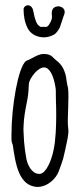

<svg xmlns="http://www.w3.org/2000/svg" viewBox="-20 -722 318 752"><path d="M229 -658.7C231.9 -665 233.4 -669.9 233.4 -674.3C233.4 -689 222.7 -694.8 211.4 -697.3C191.9 -697.3 182.6 -688 182.6 -669.4L183.6 -656.2C183.6 -648.4 180.7 -639.6 174.3 -629.4C169.9 -620.6 165 -616.7 160.2 -616.7H138.7L131.3 -622.1C123 -628.4 115.7 -648.9 110.4 -678.7C107.9 -693.4 99.6 -700.7 88.9 -701.7C80.1 -700.2 74.2 -695.8 72.3 -687.5C72.3 -658.7 77.1 -633.8 87.4 -613.8L86.9 -614.3C97.2 -590.3 123.5 -575.7 151.9 -575.7C164.6 -575.7 179.2 -579.6 191.4 -586.4C201.2 -591.8 210.9 -607.4 214.4 -614.7ZM81.5 -482.9C51.3 -458.5 24.9 -307.1 24.9 -194.3V-177.2C24.9 -170.9 25.4 -167 27.3 -162.1C28.3 -159.2 29.8 -156.2 30.3 -152.3C41 -80.1 53.2 6.8 126.5 10.3C170.4 9.3 200.2 -25.9 209.5 -49.3L212.4 -58.1V-57.1C219.7 -77.6 227.1 -95.7 231.9 -120.1C233.4 -127.9 235.8 -135.3 237.3 -143.1L236.8 -142.6C242.7 -168.5 249.5 -196.8 247.6 -215.3C246.1 -225.6 245.6 -238.3 245.6 -249.5C245.6 -264.6 246.6 -283.7 247.1 -299.3C247.6 -314.5 248 -330.1 248 -343.8C248 -356 247.6 -367.2 246.6 -376.5C244.1 -385.7 242.2 -396 240.7 -406.2C239.7 -416 238.3 -425.3 235.4 -434.6V-433.6C227.5 -460.9 214.8 -474.6 197.8 -487.8L191.9 -493.2C187 -498.5 181.2 -503.9 173.8 -506.8C166.5 -509.8 159.7 -510.7 152.3 -510.7C134.3 -510.7 120.1 -502 106.4 -494.6L106.9 -495.1C99.1 -490.7 90.3 -486.3 85.4 -484.9ZM94.2 -400.4C99.6 -416 113.8 -436 126.5 -446.3C136.2 -454.1 145 -458 152.3 -458C174.8 -458 189.5 -425.3 196.8 -383.3C199.2 -371.6 198.7 -359.9 198.7 -347.2C198.7 -340.3 198.7 -330.1 199.2 -322.8C199.7 -310.1 200.2 -293 200.2 -272.5C200.2 -228.5 198.2 -172.9 189.9 -134.8C181.2 -90.3 159.2 -42.5 136.2 -41C108.9 -38.6 88.9 -70.3 83.5 -99.6L81.5 -110.8C78.6 -127.4 75.7 -148.9 74.2 -168.5L72.8 -193.4C72.3 -200.7 71.8 -206.5 71.8 -213.4C71.8 -217.8 72.3 -223.1 72.3 -229C73.2 -259.3 79.1 -292 85.4 -322.8C87.4 -331.5 88.4 -340.3 89.8 -348.6V-348.1C91.3 -357.9 91.8 -370.1 92.3 -380.4C92.8 -389.6 93.3 -397.9 94.2 -400.9Z"/></svg>

Font: Amatic Mod Bold ONEptTWO
Style: Bold
Weight: 700
Designer: David Occhino Design
Foundry: David Occhino Design
Version: Version 1.2